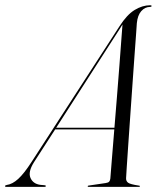

<svg xmlns="http://www.w3.org/2000/svg" viewBox="-70 -730 615 750"><path d="M62.5 -96Q39 -58.5 49 -35.2Q59 -12 87 -8L103.5 -6.5Q109 -6.5 109 -3Q109 0 103.5 0H-45.5Q-50.5 0 -50.5 -3Q-50.5 -6 -43.5 -7.5Q-21.5 -10.5 1.2 -31.2Q24 -52 53 -97L396.5 -627Q426 -673 456.2 -691.2Q486.5 -709.5 516.5 -709.5Q522.5 -709.5 522 -706.5Q522 -703 516.5 -703Q496.5 -703 482 -686.8Q467.5 -670.5 464.5 -639.5Q464.5 -635.5 462 -602.5Q459.5 -569.5 455.8 -518Q452 -466.5 447.8 -405.5Q443.5 -344.5 439.2 -282.5Q435 -220.5 431.2 -167.2Q427.5 -114 425.2 -78.2Q423 -42.5 422.5 -34Q422 -22.5 430.5 -16.2Q439 -10 472.5 -5Q476.5 -5 476.5 -2.5Q476.5 0 472.5 0H276Q272.5 0 272.5 -2.5Q272.5 -4.5 275.5 -5L343 -15Q353 -16.5 356.5 -20.5Q360 -24.5 361 -32.5Q362 -44 366.2 -98Q370.5 -152 376.5 -224.5H145.5ZM400.5 -621.5 149.5 -231H377Q382 -290 387 -353.8Q392 -417.5 396.5 -475Q401 -532.5 404 -575Q407 -617.5 408.5 -634.5Q406.5 -632 400.5 -621.5Z"/></svg>

Font: Fraunces 144pt Light
Style: Italic
Weight: 300
Italic angle: -16°
Version: Version 1.000;[0bf87f6ff]